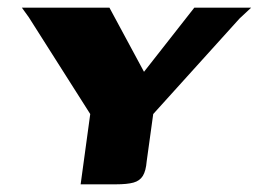

<svg xmlns="http://www.w3.org/2000/svg" viewBox="-20 -480 674 500"><path d="M190 0 215 -183 55 -435 37 -460H265L355 -293L486 -460H634L604 -432L379 -183L362 -60Q360 -35 352 -22Q344 -9 327.5 -4.5Q311 0 282 0Z"/></svg>

Font: Genos
Style: Bold Italic
Weight: 700
Italic angle: -8°
Version: Version 1.010